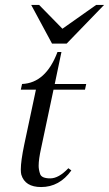

<svg xmlns="http://www.w3.org/2000/svg" viewBox="-20 -755 440 775"><path d="M368 -735H400L249 -579H190L106 -735H138L232 -639ZM196 -393 146 -157Q136 -112 136 -86Q136 -70 142 -52.5Q148 -35 183 -35Q217 -35 256 -76L268 -67Q220 0 146 0Q81 0 66 -50Q64 -58 64 -71Q64 -105 78 -172L125 -393H64L69 -416Q165 -420 212 -545H228L201 -416H328L323 -393Z"/></svg>

Font: New Athena Unicode
Style: Italic
Weight: 400
Designer: J. Rusten 1997; rev. by R. Hancock 2001, 2002, rev. by D. Mastronarde 2002-2019
Foundry: Society for Classical Studies (formerly American Philological Association)
Version: Version 5.008